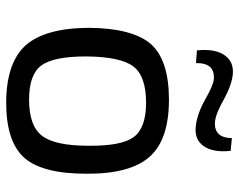

<svg xmlns="http://www.w3.org/2000/svg" viewBox="-94 -646 753 604"><g transform="rotate(90 282.0 -343.5)"><path d="M138 -587Q132 -645 154 -675Q174 -703 212 -700Q245 -697 290 -673Q335 -647 361 -644Q413 -639 414 -697L454 -693Q460 -638 439 -608Q419 -580 381 -583Q342 -586 296 -611Q249 -638 230 -640Q177 -645 178 -584ZM471 -440Q527 -379 526 -239Q526 -101 476 -44Q425 13 303 13Q180 13 124 -46Q68 -107 67 -246Q68 -384 118 -442Q169 -499 293 -499Q417 -499 471 -440ZM190 -389Q158 -349 157 -239Q157 -135 186 -97Q214 -59 293 -59Q375 -59 406 -99Q438 -139 438 -246Q439 -351 410 -389Q381 -427 303 -427Q221 -427 190 -389Z"/></g></svg>

Font: Taylor Sans
Style: Regular
Weight: 400
Italic angle: -8°
Designer: Natanael Gama
Version: Version 1.001 September 8, 2015